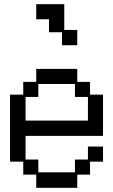

<svg xmlns="http://www.w3.org/2000/svg" viewBox="-20 -869 540 917"><path d="M276 -715H214V-777H153V-849H287V-726H349V-653H276ZM91 -97H28V-417H91V-478H153V-540H349V-478H410V-417H472V-220H102V-107H163V-46H338V-107H400V-169H472V-97H410V-35H349V28H153V-35H91ZM400 -293V-406H338V-468H163V-406H102V-293Z"/></svg>

Font: DotGothic16
Style: Regular
Weight: 400
Designer: Fontworks Inc.
Foundry: Fontworks Inc.
Version: Version 1.100